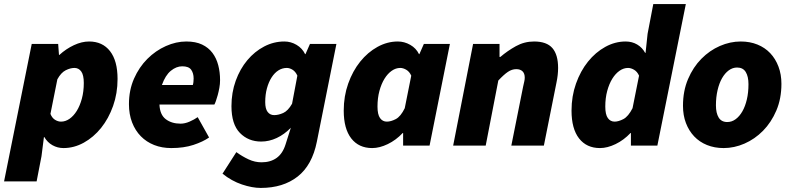

<svg xmlns="http://www.w3.org/2000/svg" viewBox="-48 -716 3892 944"><path d="M168 -42 156 52 132 176H-28L108 -500H238L242 -446H244Q277 -476 315.5 -494Q354 -512 390 -512Q456 -512 493 -464.5Q530 -417 530 -328Q530 -257 508 -195Q486 -133 449 -87Q412 -41 364 -14.5Q316 12 264 12Q235 12 210 -2Q185 -16 170 -42ZM318 -382Q298 -382 275 -370.5Q252 -359 234 -326L200 -156Q208 -136 222.5 -127Q237 -118 252 -118Q274 -118 294 -132Q314 -146 329.5 -171Q345 -196 354.5 -231Q364 -266 364 -308Q364 -347 351.5 -364.5Q339 -382 318 -382Z M586 -204Q586 -273 611 -329.5Q636 -386 676.5 -426.5Q717 -467 767.5 -489.5Q818 -512 868 -512Q914 -512 945.5 -497Q977 -482 996.5 -456Q1016 -430 1025 -395.5Q1034 -361 1034 -322Q1034 -303 1030.5 -284Q1027 -265 1022.5 -248.5Q1018 -232 1013.5 -219.5Q1009 -207 1006 -202H736Q738 -152 767 -130Q796 -108 840 -108Q861 -108 884 -118Q907 -128 924 -140L980 -40Q950 -19 903 -3.5Q856 12 794 12Q748 12 710 -3Q672 -18 644.5 -46Q617 -74 601.5 -114Q586 -154 586 -204ZM748 -298H900Q902 -304 903 -312.5Q904 -321 904 -330Q904 -356 892 -373Q880 -390 848 -390Q819 -390 792 -368Q765 -346 748 -298Z M1234 208Q1192 208 1141.5 191Q1091 174 1046 138L1114 32Q1143 53 1174 67.5Q1205 82 1238 82Q1282 82 1312 60.5Q1342 39 1356 -6L1382 -88Q1350 -55 1312.5 -37.5Q1275 -20 1236 -20Q1173 -20 1131.5 -62.5Q1090 -105 1090 -194Q1090 -261 1111 -319Q1132 -377 1168 -420Q1204 -463 1251 -487.5Q1298 -512 1350 -512Q1382 -512 1410 -495.5Q1438 -479 1452 -450H1454L1476 -500H1606L1510 -20Q1487 96 1415.5 152Q1344 208 1234 208ZM1300 -150Q1321 -150 1344.5 -160.5Q1368 -171 1388 -206L1414 -344Q1405 -364 1390.5 -373Q1376 -382 1362 -382Q1340 -382 1321 -370Q1302 -358 1287.5 -335.5Q1273 -313 1264.5 -282Q1256 -251 1256 -214Q1256 -181 1268 -165.5Q1280 -150 1300 -150Z M1782 12Q1716 12 1679 -35.5Q1642 -83 1642 -172Q1642 -243 1664 -305Q1686 -367 1723 -413Q1760 -459 1808 -485.5Q1856 -512 1908 -512Q1940 -512 1969 -495.5Q1998 -479 2012 -450H2014L2036 -500H2164L2064 0H1934V-62H1932Q1899 -27 1858.5 -7.5Q1818 12 1782 12ZM1854 -118Q1874 -118 1898 -130.5Q1922 -143 1942 -184L1974 -344Q1965 -364 1949.5 -373Q1934 -382 1920 -382Q1898 -382 1878 -368Q1858 -354 1842.5 -329Q1827 -304 1817.5 -269Q1808 -234 1808 -192Q1808 -153 1820.5 -135.5Q1833 -118 1854 -118Z M2180 0 2278 -500H2408V-436H2412Q2447 -466 2488.5 -489Q2530 -512 2578 -512Q2640 -512 2668 -479.5Q2696 -447 2696 -382Q2696 -348 2688 -310L2626 0H2466L2524 -290Q2527 -304 2529.5 -314.5Q2532 -325 2532 -334Q2532 -355 2521 -365.5Q2510 -376 2490 -376Q2469 -376 2449 -362.5Q2429 -349 2402 -320L2340 0Z M3126 -456 3136 -550 3164 -696H3324L3184 0H3054V-62H3052Q3019 -27 2978.5 -7.5Q2938 12 2902 12Q2836 12 2799 -35.5Q2762 -83 2762 -172Q2762 -243 2784 -305Q2806 -367 2843 -413Q2880 -459 2928 -485.5Q2976 -512 3028 -512Q3060 -512 3085 -497Q3110 -482 3124 -456ZM2974 -118Q2993 -118 3017 -130.5Q3041 -143 3062 -184L3094 -344Q3085 -364 3069.5 -373Q3054 -382 3040 -382Q3018 -382 2998 -368Q2978 -354 2962.5 -329Q2947 -304 2937.5 -269Q2928 -234 2928 -192Q2928 -153 2940.5 -135.5Q2953 -118 2974 -118Z M3510 12Q3465 12 3428 -3Q3391 -18 3365 -45.5Q3339 -73 3324.5 -111Q3310 -149 3310 -196Q3310 -269 3335 -327.5Q3360 -386 3400.5 -427Q3441 -468 3491.5 -490Q3542 -512 3594 -512Q3639 -512 3676 -497Q3713 -482 3739 -454.5Q3765 -427 3779.5 -388.5Q3794 -350 3794 -304Q3794 -231 3769 -172.5Q3744 -114 3703.5 -73Q3663 -32 3612.5 -10Q3562 12 3510 12ZM3528 -116Q3550 -116 3569 -130Q3588 -144 3602 -168.5Q3616 -193 3624 -227Q3632 -261 3632 -302Q3632 -340 3618.5 -362Q3605 -384 3576 -384Q3554 -384 3535 -370Q3516 -356 3502 -331.5Q3488 -307 3480 -272.5Q3472 -238 3472 -198Q3472 -160 3485.5 -138Q3499 -116 3528 -116Z"/></svg>

Font: TypoPRO Source Sans Pro
Style: Italic
Weight: 900
Italic angle: -11°
Designer: Paul D. Hunt
Foundry: Adobe Systems Incorporated
Version: Version 1.075;PS 2.000;hotconv 1.0.86;makeotf.lib2.5.63406